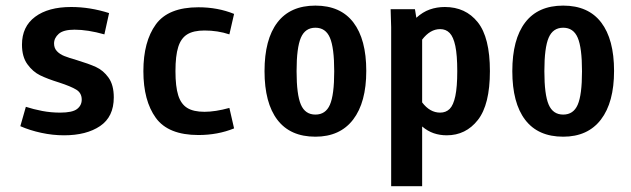

<svg xmlns="http://www.w3.org/2000/svg" viewBox="-20 -470 2228 678"><path d="M348.6 -348.6Q290 -365.2 243.2 -365.2Q204.1 -365.2 187.5 -350.6Q170.9 -335.9 170.9 -316.4Q170.9 -299.8 181.2 -289.1Q191.4 -278.3 207.5 -272Q223.6 -265.6 251 -257.8Q293 -245.1 318.8 -233.4Q344.7 -221.7 363.3 -195.8Q381.8 -169.9 381.8 -126Q381.8 -57.6 333.5 -24.9Q285.2 7.8 206.1 7.8Q166 7.8 125.5 -1Q85 -9.8 51.8 -24.4L71.3 -92.8Q98.6 -84 129.4 -78.1Q160.2 -72.3 192.4 -72.3Q235.4 -72.3 252 -85Q268.6 -97.7 268.6 -118.2Q268.6 -141.6 249.5 -153.3Q230.5 -165 188.5 -178.7Q147.5 -191.4 121.6 -204.1Q95.7 -216.8 76.7 -243.2Q57.6 -269.5 57.6 -312.5Q57.6 -376 104 -410.6Q150.4 -445.3 231.4 -445.3Q297.9 -445.3 365.2 -423.8Z M790 -348.6Q749 -362.3 702.1 -362.3Q663.1 -362.3 641.1 -348.6Q619.1 -335 609.4 -304.2Q599.6 -273.4 599.6 -218.8Q599.6 -164.1 609.4 -133.3Q619.1 -102.5 641.1 -88.9Q663.1 -75.2 702.1 -75.2Q740.2 -75.2 790 -88.9L806.6 -16.6Q749 6.8 680.7 6.8Q574.2 6.8 530.3 -53.7Q486.3 -114.3 486.3 -218.8Q486.3 -323.2 530.3 -383.8Q574.2 -444.3 680.7 -444.3Q749 -444.3 806.6 -420.9Z M1093.8 12.7Q1004.9 12.7 959.5 -46.9Q914.1 -106.4 914.1 -218.8Q914.1 -331.1 959.5 -390.6Q1004.9 -450.2 1093.8 -450.2Q1182.6 -450.2 1228 -390.6Q1273.4 -331.1 1273.4 -219.7Q1273.4 -108.4 1227.1 -47.9Q1180.7 12.7 1093.8 12.7ZM1093.8 -65.4Q1129.9 -65.4 1145 -100.1Q1160.2 -134.8 1160.2 -218.3Q1160.2 -301.8 1145 -336.9Q1129.9 -372.1 1093.8 -372.1Q1057.6 -372.1 1042.5 -336.9Q1027.3 -301.8 1027.3 -218.8Q1027.3 -135.7 1042.5 -100.6Q1057.6 -65.4 1093.8 -65.4Z M1361.3 -374 1359.4 -437.5H1445.3L1450.2 -407.2Q1472.7 -427.7 1497.6 -436.5Q1522.5 -445.3 1550.8 -445.3Q1624 -445.3 1667 -391.6Q1710 -337.9 1710 -218.8Q1710 -100.6 1667.5 -46.4Q1625 7.8 1557.6 7.8Q1533.2 7.8 1511.7 0.5Q1490.2 -6.8 1470.7 -23.4V187.5H1361.3ZM1534.2 -72.3Q1554.7 -72.3 1567.9 -85.4Q1581.1 -98.6 1587.9 -130.9Q1594.7 -163.1 1594.7 -218.8Q1594.7 -275.4 1587.9 -307.6Q1581.1 -339.8 1567.9 -353.5Q1554.7 -367.2 1534.2 -367.2Q1499 -367.2 1470.7 -330.1V-108.4Q1498 -72.3 1534.2 -72.3Z M1968.8 12.7Q1879.9 12.7 1834.5 -46.9Q1789.1 -106.4 1789.1 -218.8Q1789.1 -331.1 1834.5 -390.6Q1879.9 -450.2 1968.8 -450.2Q2057.6 -450.2 2103 -390.6Q2148.4 -331.1 2148.4 -219.7Q2148.4 -108.4 2102.1 -47.9Q2055.7 12.7 1968.8 12.7ZM1968.8 -65.4Q2004.9 -65.4 2020 -100.1Q2035.2 -134.8 2035.2 -218.3Q2035.2 -301.8 2020 -336.9Q2004.9 -372.1 1968.8 -372.1Q1932.6 -372.1 1917.5 -336.9Q1902.3 -301.8 1902.3 -218.8Q1902.3 -135.7 1917.5 -100.6Q1932.6 -65.4 1968.8 -65.4Z"/></svg>

Font: Sudo Variable
Style: Regular
Weight: 400
Monospace: yes
Designer: Jens Kutilek
Foundry: Jens Kutilek
Version: Version 0.040